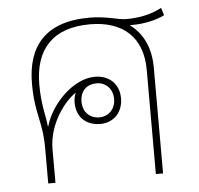

<svg xmlns="http://www.w3.org/2000/svg" viewBox="-45 -617 687 663"><g transform="rotate(-5 298.0 -285.0)"><path d="M96 0H121V-117C121 -205 180 -280 218 -304C213 -293 211 -281 211 -270C211 -218 246 -189 293 -189C342 -189 372 -225 372 -271C372 -322 337 -353 288 -353C214 -353 135 -274 113 -196H112C107 -242 95 -272 95 -343C95 -466 159 -535 287 -535C401 -535 469 -475 469 -361V0H494V-366C494 -434 470 -486 425 -519V-520C428 -520 431 -520 433 -520C474 -520 516 -529 545 -544L537 -570C496 -548 452 -542 413 -542C386 -542 346 -558 287 -558C133 -558 70 -476 70 -348C70 -240 96 -219 96 -121ZM292 -212C260 -212 235 -234 235 -271C235 -310 260 -330 292 -330C323 -330 348 -307 348 -271C348 -235 323 -212 292 -212Z"/></g></svg>

Font: Noto Sans Thai Looped Thin
Style: Regular
Weight: 100
Designer: Sasikarn Vongin, Ben Mitchell
Foundry: The Fontpad Ltd
Version: Version 1.001